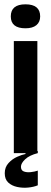

<svg xmlns="http://www.w3.org/2000/svg" viewBox="-20 -709 237 889"><path d="M44 0V-519H153V0ZM98 -578Q30 -578 30 -633Q30 -689 98 -689Q166 -689 166 -633Q166 -607 148.5 -592.5Q131 -578 98 -578ZM155 149Q136 157 110 159.5Q84 162 59 156.5Q34 151 18 136Q2 121 2 93Q2 65 19.5 46Q37 27 59.5 17Q82 7 98 4V-9L155 -10V0Q116 10 96.5 28.5Q77 47 77 63Q77 80 90.5 85Q104 90 122.5 88Q141 86 155 81Z"/></svg>

Font: Bricolage Grotesque 48pt Medium
Style: Regular
Weight: 500
Designer: Mathieu Triay
Foundry: Atelier Triay
Version: Version 1.000; ttfautohint (v1.8.4.7-5d5b);gftools[0.9.32]